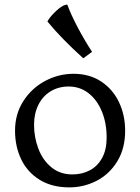

<svg xmlns="http://www.w3.org/2000/svg" viewBox="-20 -800 606 830"><path d="M45 -235Q45 -307 80.9 -363Q116.8 -419 175 -450Q233.2 -481 297.8 -481Q367.2 -481 417.6 -447.5Q468 -414 494.5 -358Q521 -302 521 -235Q521 -158 487 -102.5Q453 -47 397.8 -18.5Q342.5 10 279.8 10Q204.2 10 151.1 -23Q98 -56 71.5 -111.5Q45 -167 45 -235ZM441 -205.2Q441 -267.8 420.5 -317.9Q400 -368 362.9 -397Q325.8 -426 276.8 -426Q232.5 -426 198.4 -405Q164.2 -384 145.8 -346.4Q127.2 -308.8 127.2 -260.5Q127.2 -206.8 145.8 -157.5Q164.2 -108.2 201.8 -77.1Q239.2 -46 293 -46Q335.2 -46 368.8 -64Q402.2 -82 421.6 -117.5Q441 -153 441 -205.2ZM340 -548 378 -576Q347 -623 317 -679.5Q287 -736 271 -780Q252 -780 223.5 -753.5Q195 -727 185 -707Q246 -633 340 -548Z"/></svg>

Font: TMT Limkin
Style: Regular
Weight: 400
Designer: Gabriel Drozdov
Version: Version 1.000;Glyphs 3.1.2 (3151)